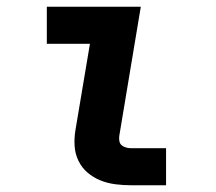

<svg xmlns="http://www.w3.org/2000/svg" viewBox="-20 -550 640 570"><path d="M369 0Q346 0 322.5 -3Q299 -6 278 -14.5Q257 -23 240 -37.5Q223 -52 213 -72.5Q203 -93 201.5 -116.5Q200 -140 204 -164L247 -420H119V-530H398L334 -146Q333 -138 334.5 -130.5Q336 -123 341.5 -118.5Q347 -114 354.5 -112Q362 -110 369 -110H473V0Z"/></svg>

Font: Iosevka Slab XBdExObl
Style: Regular
Weight: 800
Width: 7
Italic angle: -9°
Monospace: yes
Designer: Belleve Invis
Foundry: Belleve Invis
Version: Version 11.1.0; ttfautohint (v1.8.3)